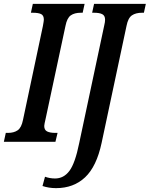

<svg xmlns="http://www.w3.org/2000/svg" viewBox="-38 -734 775 994"><path d="M-8 -46H3Q34 -46 53.5 -59.5Q73 -73 81 -113L184 -599Q189 -626 189 -632Q189 -654 175 -661Q161 -668 132 -668H122L132 -714H400L390 -668H380Q348 -668 328.5 -654.5Q309 -641 301 -600L199 -123Q191 -89 191 -82Q191 -61 206 -53.5Q221 -46 249 -46H260L249 0H-18ZM182 229 195 181Q220 190 247 190Q292 190 321.5 150.5Q351 111 372 7L502 -604Q506 -620 506 -632Q506 -653 491.5 -660.5Q477 -668 449 -668H439L449 -714H717L707 -668H697Q665 -668 645 -654.5Q625 -641 617 -600L488 6Q462 128 402.5 184Q343 240 252 240Q215 240 182 229Z"/></svg>

Font: Noto Serif CondSemiBold
Style: Italic
Weight: 600
Width: 3
Italic angle: -12°
Designer: Monotype Design Team
Foundry: Monotype Imaging Inc.
Version: Version 1.001